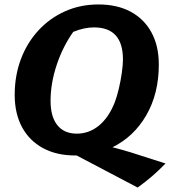

<svg xmlns="http://www.w3.org/2000/svg" viewBox="-20 -686 763 862"><path d="M318 12Q234 12 173 -21Q112 -54 79 -115Q46 -176 46 -260Q46 -347 74 -421Q102 -495 153 -550Q204 -605 272.5 -635.5Q341 -666 422 -666Q506 -666 566.5 -633.5Q627 -601 660 -540.5Q693 -480 693 -396Q693 -266 637 -169Q581 -72 485 -25Q524 -15 567 -2L723 48Q692 80 663 105Q634 130 598 156L324 12Q321 12 318 12ZM325 -86Q380 -86 424 -122Q468 -158 495 -226Q505 -252 513.5 -288Q522 -324 527 -359.5Q532 -395 532 -419Q532 -563 402 -563Q358 -563 309 -543Q262 -477 234.5 -394.5Q207 -312 207 -233Q207 -162 237.5 -124Q268 -86 325 -86Z"/></svg>

Font: Piazzolla SC
Style: Bold Italic
Weight: 700
Italic angle: -11.3°
Designer: Juan Pablo del Peral
Foundry: Huerta Tipografica
Version: Version 1.330